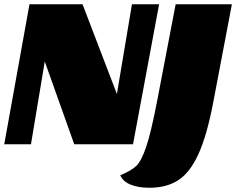

<svg xmlns="http://www.w3.org/2000/svg" viewBox="-23 -680 1113 905"><path d="M366 -660 528 -237 599 -660H727L604 0H327L188 -390L123 0H-3L116 -660ZM682 205Q628 205 592 190Q556 175 544 146Q595 125 619 102.5Q643 80 666 12.5Q689 -55 718 -206L805 -660H1070L982 -197Q952 -40 912 47Q872 134 817 169.5Q762 205 682 205Z"/></svg>

Font: Sansita Black Italic
Style: Regular
Weight: 900
Italic angle: -11°
Designer: Pablo Cosgaya
Foundry: Omnibus-Type
Version: Version 1.006